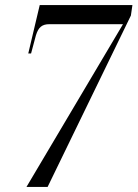

<svg xmlns="http://www.w3.org/2000/svg" viewBox="-20 -734 540 754"><path d="M84 0H167L494 -673L500 -714H136L91 -524H102L121 -595C131 -628 146 -639 174 -639H463Z"/></svg>

Font: Noto Serif Display ExtraCondensed Medium
Style: Italic
Weight: 500
Width: 2
Italic angle: -12°
Designer: Monotype Design Team
Foundry: Monotype Imaging Inc.
Version: Version 2.009